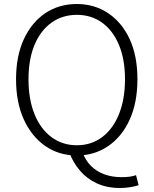

<svg xmlns="http://www.w3.org/2000/svg" viewBox="-20 -762 766 957"><path d="M363 13Q274 13 206 -34Q138 -81 99 -166Q60 -251 60 -367Q60 -483 99 -567Q138 -651 206 -696.5Q274 -742 363 -742Q451 -742 519.5 -696Q588 -650 626.5 -566.5Q665 -483 665 -367Q665 -251 626.5 -166Q588 -81 519.5 -34Q451 13 363 13ZM363 -38Q435 -38 489 -78.5Q543 -119 573 -193Q603 -267 603 -367Q603 -466 573 -538Q543 -610 489 -649Q435 -688 363 -688Q291 -688 236.5 -649Q182 -610 152 -538Q122 -466 122 -367Q122 -267 152 -193Q182 -119 236.5 -78.5Q291 -38 363 -38ZM578 175Q513 175 463 152Q413 129 378.5 88.5Q344 48 326 -1L391 -4Q405 36 432.5 64Q460 92 499 106.5Q538 121 585 121Q609 121 627 118.5Q645 116 658 111L671 161Q657 166 632 170.5Q607 175 578 175Z"/></svg>

Font: Noto Sans TC Thin Light
Style: Regular
Weight: 300
Version: Version 2.004-H2;hotconv 1.0.118;makeotfexe 2.5.65603